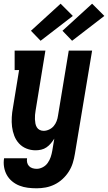

<svg xmlns="http://www.w3.org/2000/svg" viewBox="-27 -803 583 1036"><path d="M171 213Q146 213 122.5 210Q99 207 77.5 198.5Q56 190 38.5 175.5Q21 161 10 141.5Q-1 122 -5 98.5Q-9 75 -5 51H119Q117 63 119.5 74Q122 85 129.5 93Q137 101 148 104.5Q159 108 171 108Q187 108 203.5 99.5Q220 91 230.5 76Q241 61 246.5 44.5Q252 28 255 11L266 -55Q258 -42 247.5 -29.5Q237 -17 224 -8Q211 1 195.5 4.5Q180 8 165 8Q139 8 115.5 -1.5Q92 -11 75.5 -29Q59 -47 50 -70.5Q41 -94 38 -119Q35 -144 36.5 -170.5Q38 -197 43 -223L76 -425H52V-530H218L165 -206Q163 -195 162 -183Q161 -171 161.5 -159.5Q162 -148 164 -137Q166 -126 171.5 -116.5Q177 -107 187 -102Q197 -97 208 -97Q223 -97 238 -104Q253 -111 263 -123Q273 -135 278.5 -149.5Q284 -164 286 -179L344 -530H470L377 28Q373 53 365.5 77Q358 101 344 123Q330 145 310.5 163Q291 181 267.5 192.5Q244 204 219.5 208.5Q195 213 171 213ZM362 -583 310 -637 470 -783 536 -717ZM192 -583 140 -637 300 -783 366 -717Z"/></svg>

Font: Iosevka Slab Extrabold
Style: Italic
Weight: 800
Italic angle: -9°
Monospace: yes
Designer: Belleve Invis
Foundry: Belleve Invis
Version: Version 11.1.0; ttfautohint (v1.8.3)